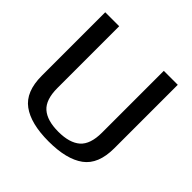

<svg xmlns="http://www.w3.org/2000/svg" viewBox="-174 -831 992 992"><g transform="rotate(45 322.0 -334.5)"><path d="M314.5 4.5Q445 4.5 512.2 -44.8Q579.5 -94 579.5 -210.5V-674.5H477.5V-223Q477.5 -138 436.8 -102.2Q396 -66.5 314.5 -66.5Q232.5 -66.5 192 -102.2Q151.5 -138 151.5 -223V-674.5H49.5V-210.5Q49.5 -94 116.8 -44.8Q184 4.5 314.5 4.5Z"/></g></svg>

Font: Anybody UltraCondensed Thin
Style: Regular
Weight: 400
Version: Version 1.111